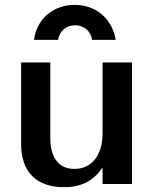

<svg xmlns="http://www.w3.org/2000/svg" viewBox="-20 -757 629 790"><path d="M523 -500H402V-208C402 -119 358 -62 286 -62C223 -62 187 -106 187 -190V-500H67V-164C67 -51 128 13 243 13C315 13 364 -12 402 -68V0H523ZM456 -593C442 -680 374 -737 288 -737C200 -737 131 -680 120 -593H219C225 -631 254 -653 289 -653C324 -653 353 -631 359 -593Z"/></svg>

Font: Perun SemiBold
Style: Regular
Weight: 600
Foundry: Copyright (c) Stefan Peev, Context Ltd, 2016
Version: Version 1.089